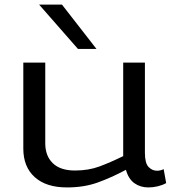

<svg xmlns="http://www.w3.org/2000/svg" viewBox="-20 -810 755 840"><path d="M273 10Q182 10 132 -35Q82 -80 82 -160V-536H178V-183Q178 -128 211 -96Q244 -64 308 -64Q367 -64 414.5 -81.5Q462 -99 519 -127V-536H614V-141Q614 -96 630 -79.5Q646 -63 667 -63Q682 -63 696 -70L707 -9Q691 0 670.5 5Q650 10 629 10Q594 10 568 -8.5Q542 -27 531 -67Q465 -32 406 -11Q347 10 273 10ZM321 -596 151 -790H251L402 -596Z"/></svg>

Font: Georama Extended
Style: Regular
Weight: 400
Width: 7
Designer: Jean-Baptiste Levee
Foundry: Production Type
Version: Version 1.000